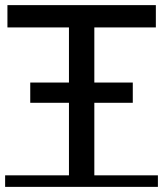

<svg xmlns="http://www.w3.org/2000/svg" viewBox="-25 -720 636 749"><path d="M244 0V-613H4V-700H583V-613H343V0ZM-5 -36H591V9H-5ZM93 -319V-398H493V-319Z"/></svg>

Font: Montserrat Underline Thin Medium
Style: Regular
Weight: 500
Version: Version 9.000